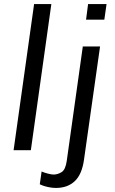

<svg xmlns="http://www.w3.org/2000/svg" viewBox="-20 -740 569 946"><path d="M47 0 148 -720H233L132 0ZM256 186Q242 186 227 183.5Q212 181 199 177Q186 173 176 168L185 105Q196 110 214.5 115Q233 120 244 120Q264 120 283.5 108Q303 96 309 52L388 -511H473L394 46Q384 119 348.5 152.5Q313 186 256 186ZM404 -643 414 -720H505L494 -643Z"/></svg>

Font: Chivo Medium Light
Style: Italic
Weight: 300
Italic angle: -8.05°
Version: Version 2.002